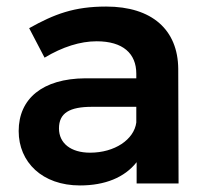

<svg xmlns="http://www.w3.org/2000/svg" viewBox="-20 -560 630 586"><path d="M397 0H525L524 -350C523 -469 444 -540 304 -540C206 -540 146 -517 69 -474L116 -384C171 -417 225 -434 275 -434C355 -434 396 -397 396 -335V-321H240C110 -320 37 -259 37 -160C37 -65 109 6 224 6C300 6 360 -18 397 -65ZM255 -94C196 -94 160 -123 160 -168C160 -215 192 -234 261 -234H396V-186C389 -134 330 -94 255 -94Z"/></svg>

Font: Montserrat_SPRD_medium Medium
Style: Regular
Weight: 400
Designer: Julieta Ulanovsky edited by Nelly Hempel
Foundry: Julieta Ulanovsky
Version: Version 4.000;PS 004.000;hotconv 1.0.88;makeotf.lib2.5.64775